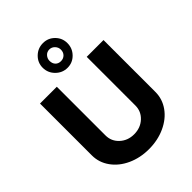

<svg xmlns="http://www.w3.org/2000/svg" viewBox="-285 -1179 1334 1334"><g transform="rotate(-45 382.0 -512.0)"><path d="M381.3 -790Q331.1 -790 294.9 -826.2Q258.8 -862.3 258.8 -912.6Q258.8 -962.4 294.7 -997.6Q330.6 -1032.7 381.3 -1032.7Q431.2 -1032.7 466.3 -997.6Q501.5 -962.4 501.5 -912.6Q501.5 -861.8 466.3 -825.9Q431.2 -790 381.3 -790ZM381.3 -855Q405.3 -855 421.4 -870.8Q437.5 -886.7 437.5 -912.6Q437.5 -935.5 420.9 -952.9Q404.3 -970.2 381.3 -970.2Q357.4 -970.2 341.8 -952.9Q326.2 -935.5 326.2 -912.6Q326.2 -886.2 341.3 -870.6Q356.4 -855 381.3 -855ZM381.3 9.8Q295.4 9.8 223.9 -22.9Q152.3 -55.7 111.1 -113.3Q69.8 -170.9 69.8 -240.2V-750H234.9V-271.5Q234.9 -214.4 277.1 -175.3Q319.3 -136.2 381.3 -136.2Q444.3 -136.2 486.6 -175.3Q528.8 -214.4 528.8 -271.5V-750H693.8V-240.2Q693.8 -170.4 653.1 -113.3Q612.3 -56.2 540.5 -23.2Q468.8 9.8 381.3 9.8Z"/></g></svg>

Font: Now
Style: Bold
Weight: 700
Designer: Alfredo Marco Pradil
Foundry: Alfredo Marco Pradil
Version: Version 1.002;PS 001.002;hotconv 1.0.88;makeotf.lib2.5.64775